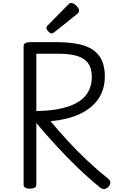

<svg xmlns="http://www.w3.org/2000/svg" viewBox="-20 -1289 810 1326"><path d="M187 14Q165 14 154 7Q143 0 143 -14V-970Q143 -984 154.5 -991Q166 -998 188 -998H371Q485 -998 559 -974.5Q633 -951 668.5 -898.5Q704 -846 704 -759Q704 -715 692 -675.5Q680 -636 657.5 -603.5Q635 -571 602 -545Q569 -519 527.5 -500Q486 -481 436 -469Q386 -457 329 -452Q387 -382 451 -313Q515 -244 584 -179Q653 -114 728 -54Q739 -46 742 -30.5Q745 -15 726 4Q713 16 699 16.5Q685 17 670 5Q589 -61 512.5 -135Q436 -209 365.5 -286Q295 -363 231 -439V-14Q231 0 220 7Q209 14 187 14ZM231 -522Q282 -523 326.5 -527.5Q371 -532 410 -541.5Q449 -551 481 -564.5Q513 -578 538 -597Q563 -616 580 -640.5Q597 -665 605.5 -694.5Q614 -724 614 -759Q614 -817 589 -852Q564 -887 513 -902.5Q462 -918 383 -918H231ZM338 -1058Q327 -1058 314 -1071.5Q301 -1085 301 -1095Q301 -1099 302 -1103Q303 -1107 309 -1113L452 -1258Q457 -1263 461.5 -1266Q466 -1269 472 -1269Q481 -1269 494 -1260Q507 -1251 516.5 -1239Q526 -1227 526 -1216Q526 -1209 523.5 -1204Q521 -1199 511 -1191L357 -1068Q351 -1064 346.5 -1061Q342 -1058 338 -1058Z"/></svg>

Font: Playwrite NG Modern
Style: Regular
Weight: 400
Designer: Veronika Burian, José Scaglione
Foundry: TypeTogether
Version: Version 1.002